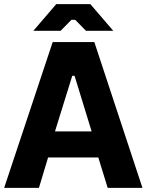

<svg xmlns="http://www.w3.org/2000/svg" viewBox="-27 -902 704 922"><path d="M133 -754H264L316 -807H334L386 -754H517L407 -882H243ZM-7 0H160L204 -146H445L490 0H657L426 -700H226ZM237 -271 320 -538H331L413 -271Z"/></svg>

Font: Fixel Text Bold
Style: Bold
Weight: 700
Width: 4
Designer: AlfaBravo + MacPaw
Foundry: Kyrylo Tkachov, Marchela Mozhyna, Serhii Makarenko, Maria Weinstein, Zakhar Kryvoshyya
Version: Version 1.211